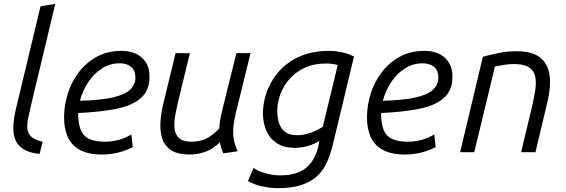

<svg xmlns="http://www.w3.org/2000/svg" viewBox="-20 -796 2960 1004"><path d="M187 9Q131 3 100.5 -17.5Q70 -38 58.5 -70Q47 -102 50 -143Q53 -184 64 -230L192 -763L269 -776L143 -249Q134 -212 127.5 -180.5Q121 -149 123 -124Q125 -99 143.5 -81.5Q162 -64 203 -55Z M515 12Q441 12 397 -12.5Q353 -37 334 -80.5Q315 -124 315 -181Q315 -246 335 -308Q355 -370 393.5 -420Q432 -470 487.5 -500Q543 -530 614 -530Q684 -530 723 -493.5Q762 -457 762 -396Q762 -322 715 -282Q668 -242 584 -226Q500 -210 389 -205Q389 -201 389 -196.5Q389 -192 389 -188Q391 -144 403 -114.5Q415 -85 445.5 -70Q476 -55 530 -55Q565 -55 600.5 -64.5Q636 -74 667 -93L674 -27Q641 -9 599.5 1.5Q558 12 515 12ZM398 -269Q509 -272 572 -287Q635 -302 661.5 -328Q688 -354 688 -390Q688 -428 665.5 -446.5Q643 -465 606 -465Q555 -465 513 -438Q471 -411 441.5 -366.5Q412 -322 398 -269Z M971 12Q909 12 875 -10.5Q841 -33 828.5 -71Q816 -109 819 -157.5Q822 -206 835 -258L898 -518H973L916 -284Q906 -242 898 -201.5Q890 -161 892.5 -127.5Q895 -94 915.5 -74.5Q936 -55 982 -55Q1027 -55 1061.5 -73Q1096 -91 1127 -125Q1127 -143 1130.5 -164.5Q1134 -186 1139.5 -208Q1145 -230 1149 -248L1216 -518H1290L1212 -200Q1204 -166 1200.5 -134.5Q1197 -103 1202 -71.5Q1207 -40 1222 -5L1148 6Q1142 -6 1137.5 -21Q1133 -36 1130 -52Q1096 -19 1057 -3.5Q1018 12 971 12Z M1430 188Q1394 188 1350 178Q1306 168 1276 151L1306 82Q1329 99 1367.5 110Q1406 121 1446 121Q1535 121 1582.5 80Q1630 39 1645 -34L1650 -59Q1621 -41 1588 -32Q1555 -23 1522 -23Q1464 -23 1427 -47.5Q1390 -72 1372.5 -113Q1355 -154 1355 -203Q1355 -250 1369 -297Q1383 -344 1410.5 -386Q1438 -428 1479 -460.5Q1520 -493 1575 -511.5Q1630 -530 1699 -530Q1724 -530 1747.5 -526.5Q1771 -523 1792 -516.5Q1813 -510 1831 -500L1720 -38Q1709 7 1692 47.5Q1675 88 1644 119.5Q1613 151 1561.5 169.5Q1510 188 1430 188ZM1535 -89Q1567 -89 1602 -101Q1637 -113 1668 -133L1746 -456Q1732 -460 1717 -462Q1702 -464 1686 -464Q1621 -464 1573 -441.5Q1525 -419 1493 -382Q1461 -345 1445.5 -302Q1430 -259 1430 -217Q1430 -182 1439 -153Q1448 -124 1470.5 -106.5Q1493 -89 1535 -89Z M2099 12Q2025 12 1981 -12.5Q1937 -37 1918 -80.5Q1899 -124 1899 -181Q1899 -246 1919 -308Q1939 -370 1977.5 -420Q2016 -470 2071.5 -500Q2127 -530 2198 -530Q2268 -530 2307 -493.5Q2346 -457 2346 -396Q2346 -322 2299 -282Q2252 -242 2168 -226Q2084 -210 1973 -205Q1973 -201 1973 -196.5Q1973 -192 1973 -188Q1975 -144 1987 -114.5Q1999 -85 2029.5 -70Q2060 -55 2114 -55Q2149 -55 2184.5 -64.5Q2220 -74 2251 -93L2258 -27Q2225 -9 2183.5 1.5Q2142 12 2099 12ZM1982 -269Q2093 -272 2156 -287Q2219 -302 2245.5 -328Q2272 -354 2272 -390Q2272 -428 2249.5 -446.5Q2227 -465 2190 -465Q2139 -465 2097 -438Q2055 -411 2025.5 -366.5Q1996 -322 1982 -269Z M2386 0 2505 -499Q2543 -510 2588 -519Q2633 -528 2680 -528Q2766 -528 2807 -493Q2848 -458 2854.5 -397.5Q2861 -337 2842 -260L2780 0H2705L2761 -235Q2773 -283 2779 -324.5Q2785 -366 2778.5 -396.5Q2772 -427 2746 -444Q2720 -461 2668 -461Q2643 -461 2617.5 -457Q2592 -453 2568 -448L2460 0Z"/></svg>

Font: Ubuntu Sans
Style: Italic
Weight: 400
Italic angle: -13.5°
Designer: Dalton Maag Ltd
Foundry: Dalton Maag Ltd
Version: Version 1.006